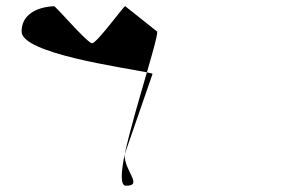

<svg xmlns="http://www.w3.org/2000/svg" viewBox="-20 -558 904 613"><path d="M49 -457C49 -387 377 -342 449 -327C467 -390 482 -440 482 -457L380 -538C380 -546 290 -420 274 -420C258 -420 152 -546 152 -538C152 -538 49 -538 49 -457ZM378 -65C366 -6 364 35 382 35C439 35 376 -12 378 -65ZM378 -65 467 -322C467 -323 460 -325 449 -327C425 -244 394 -140 378 -65ZM378 -65Z"/></svg>

Font: Ampere
Style: SuExt
Weight: 400
Version: Version 1